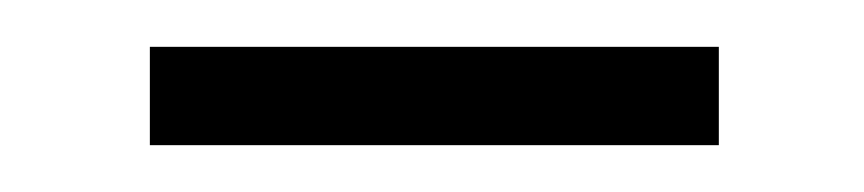

<svg xmlns="http://www.w3.org/2000/svg" viewBox="-20 -316 369 82"><path d="M44 -254V-296H287V-254Z"/></svg>

Font: Noto Sans SC Thin ExtraLight
Style: Regular
Weight: 250
Version: Version 2.004-H2;hotconv 1.0.118;makeotfexe 2.5.65603